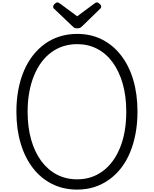

<svg xmlns="http://www.w3.org/2000/svg" viewBox="-20 -1553 1276 1592"><path d="M620 19Q505 19 412 -27.5Q319 -74 253 -159.5Q187 -245 151.5 -363.5Q116 -482 116 -627Q116 -724 132 -809Q148 -894 178.5 -965.5Q209 -1037 253 -1093.5Q297 -1150 353 -1190Q409 -1230 476.5 -1251Q544 -1272 620 -1272Q734 -1272 826 -1225.5Q918 -1179 984 -1093.5Q1050 -1008 1085 -890Q1120 -772 1120 -627Q1120 -531 1104 -445.5Q1088 -360 1058 -288Q1028 -216 984 -159.5Q940 -103 884 -63Q828 -23 762 -2Q696 19 620 19ZM620 -66Q681 -66 734.5 -83.5Q788 -101 833.5 -135Q879 -169 914.5 -217.5Q950 -266 975.5 -328.5Q1001 -391 1014 -466Q1027 -541 1027 -627Q1027 -756 997.5 -859Q968 -962 914.5 -1035.5Q861 -1109 786 -1148Q711 -1187 620 -1187Q558 -1187 504 -1169.5Q450 -1152 404 -1118Q358 -1084 322.5 -1035.5Q287 -987 261.5 -924.5Q236 -862 222.5 -787.5Q209 -713 209 -627Q209 -498 238.5 -394.5Q268 -291 322.5 -217.5Q377 -144 452.5 -105Q528 -66 620 -66ZM784 -1533Q793 -1533 806 -1521.5Q819 -1510 819 -1499Q819 -1497 818.5 -1493Q818 -1489 813 -1483L664 -1338Q657 -1332 648.5 -1325Q640 -1318 620 -1318Q601 -1318 592.5 -1325Q584 -1332 578 -1338L426 -1483Q421 -1489 421 -1493Q421 -1497 421 -1499Q421 -1510 433.5 -1521.5Q446 -1533 456 -1533Q462 -1533 467.5 -1529.5Q473 -1526 481 -1521L620 -1418L759 -1521Q767 -1526 772 -1529.5Q777 -1533 784 -1533Z"/></svg>

Font: Playwrite VN
Style: Regular
Weight: 400
Designer: Veronika Burian, José Scaglione
Foundry: TypeTogether
Version: Version 1.002